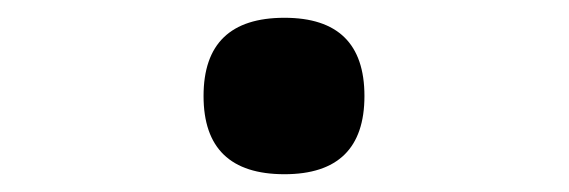

<svg xmlns="http://www.w3.org/2000/svg" viewBox="-20 -456 640 216"><path d="M390 -348Q390 -436 300 -436Q209 -436 209 -348Q209 -260 300 -260Q390 -260 390 -348Z"/></svg>

Font: Noto Sans Mono UI
Style: Bold
Weight: 700
Designer: Monotype Design team
Foundry: Monotype Imaging Inc.
Version: 1.000